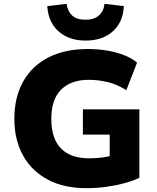

<svg xmlns="http://www.w3.org/2000/svg" viewBox="-20 -972 818 1003"><path d="M431 11Q314 11 230 -33.5Q146 -78 100.5 -159.5Q55 -241 55 -351Q55 -464 101 -546Q147 -628 233 -672Q319 -716 439 -716Q490 -716 538.5 -708Q587 -700 628 -684Q669 -668 696 -645L640 -501Q592 -531 543.5 -543Q495 -555 443 -555Q351 -555 299.5 -504Q248 -453 248 -351Q248 -249 298 -197Q348 -145 445 -145Q485 -145 520 -150Q555 -155 588 -167L553 -97V-269H413V-401H708V-43Q671 -26 626 -14Q581 -2 531.5 4.5Q482 11 431 11ZM427 -760Q340 -760 286 -808Q232 -856 227 -940L328 -952Q333 -914 356.5 -891.5Q380 -869 426 -869Q472 -869 497 -891.5Q522 -914 526 -952L627 -940Q623 -856 569 -808Q515 -760 427 -760Z"/></svg>

Font: Nunito Sans 9pt Black
Style: Regular
Weight: 900
Version: Version 3.101;gftools[0.9.27]